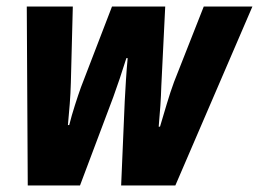

<svg xmlns="http://www.w3.org/2000/svg" viewBox="-20 -568 793 588"><path d="M65 0H225L327 -271C339 -304 355 -351 367 -390H371C367 -349 364 -296 362 -258L351 0H517L753 -548H604L513 -317C498 -277 483 -223 470 -180H466C470 -223 473 -266 474 -304L486 -548H323L228 -301C218 -273 201 -222 192 -185H188C192 -228 196 -271 197 -315L203 -548H62Z"/></svg>

Font: Noto Sans Display SemiCondensed Extra
Style: Italic
Weight: 800
Width: 4
Italic angle: -12°
Designer: Monotype Design Team
Foundry: Monotype Imaging Inc.
Version: Version 1.900